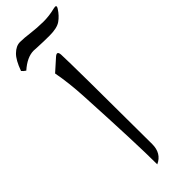

<svg xmlns="http://www.w3.org/2000/svg" viewBox="-292 -890 919 919"><g transform="rotate(-45 167.5 -431.0)"><path d="M332.5 -855Q314 -826.2 289.6 -809.1Q265.6 -792 214.4 -792Q173.8 -792 137.7 -793.9Q112.3 -794.9 108.9 -795.4Q64.9 -794.9 17.1 -752.4Q4.9 -760.3 -2 -769Q17.6 -823.7 41 -846.2Q65.9 -870.6 92.3 -870.6Q119.1 -870.6 159.7 -865.2Q196.8 -860.4 240.7 -859.9Q280.8 -859.9 318.8 -869.6Q346.7 -877 332.5 -855ZM189.1 -688.3Q192.7 -617.9 194.7 -77.9Q194.7 -15 143.2 8.1Q143.2 -128.8 125.1 -468.1Q120 -566.9 104.9 -645.3L164.9 -698.9Q187.1 -718.4 189.1 -688.3Z"/></g></svg>

Font: Parastoo WOL
Style: WOL
Weight: 400
Foundry: Saber Rastikerdar (saber.rastikerdar@gmail.com)
Version: Version 1.0.0-alpha5